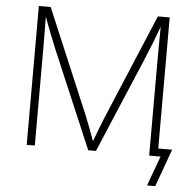

<svg xmlns="http://www.w3.org/2000/svg" viewBox="-58 -787 1013 1002"><g transform="rotate(5 448.0 -286.0)"><path d="M105 0V-727.5H167L396 -185.1Q407.7 -156.2 421.6 -120.1Q435.5 -84 447.8 -49.3Q460.9 -84 474.6 -120.1Q488.3 -156.2 500.5 -185.1L728.5 -727.5H790.5V0H746.6V-510.3Q746.6 -547.4 747.1 -590.8Q747.6 -634.3 748 -675.3Q731.4 -629.9 714.6 -586.9Q697.8 -543.9 683.6 -510.3L467.8 0H427.2L210.4 -510.3Q196.3 -543.9 179.7 -586.7Q163.1 -629.4 146 -674.8Q146.5 -634.3 147 -590.8Q147.5 -547.4 147.5 -510.3V0ZM749 156.2 806.2 0H754.9V-41H863.3L792 156.2Z"/></g></svg>

Font: Inter Extra Light
Style: Regular
Weight: 200
Designer: Rasmus Andersson
Foundry: rsms
Version: Version 4.000;git-3c8e0fc